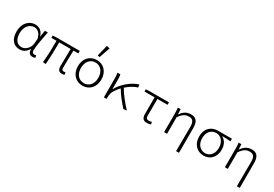

<svg xmlns="http://www.w3.org/2000/svg" viewBox="66 -2269 5467 3830"><g transform="rotate(30 2800.0 -354.0)"><path d="M74 -268C74 -83 167 14 302 14C383 14 446 -25 499 -109H502C495 -26 538 14 600 14C628 14 649 7 662 0L652 -52C641 -47 625 -44 611 -44C581 -44 555 -66 555 -104C555 -214 595 -407 625 -562H558L533 -415H530C500 -535 412 -576 332 -576C196 -576 74 -464 74 -268ZM502 -239C494 -133 405 -44 314 -44C207 -44 144 -129 144 -268C144 -430 239 -519 340 -519C397 -519 477 -494 511 -348Z M1178 -107C1178 -26 1208 14 1282 14C1307 14 1322 8 1337 3L1327 -50C1310 -46 1301 -44 1294 -44C1257 -44 1241 -60 1241 -100C1241 -166 1242 -365 1249 -504H1361V-562H818L739 -557V-504H858C858 -342 855 -171 837 0L904 4C915 -166 921 -337 921 -504H1184C1183 -370 1178 -174 1178 -107Z M1717 -662 1765 -653 1851 -903 1778 -917ZM1480 -281C1480 -94 1603 14 1750 14C1898 14 2020 -94 2020 -281C2020 -468 1898 -576 1750 -576C1603 -576 1480 -468 1480 -281ZM1950 -281C1950 -139 1870 -44 1750 -44C1630 -44 1550 -139 1550 -281C1550 -421 1630 -519 1750 -519C1870 -519 1950 -421 1950 -281Z M2769 0C2670 -108 2553 -246 2489 -366C2569 -438 2656 -489 2735 -512L2726 -576C2580 -534 2406 -402 2310 -230H2306V-434C2306 -482 2303 -534 2296 -562H2229C2239 -516 2240 -460 2240 -415V0H2302V-28C2302 -95 2316 -154 2344 -197C2373 -243 2407 -285 2443 -322C2507 -207 2616 -79 2693 8Z M3116 -128C3116 -32 3147 14 3234 14C3271 14 3305 7 3325 -1L3315 -54C3293 -47 3270 -44 3247 -44C3200 -44 3179 -67 3179 -121C3179 -246 3180 -374 3182 -506H3415V-562H2963L2884 -557V-506H3116Z M4028 -350C4028 -176 4027 23 4024 209H4091V-359C4091 -504 4041 -576 3924 -576C3828 -576 3762 -542 3693 -446H3690L3683 -562H3621C3627 -504 3628 -460 3628 -415V0H3695V-383C3775 -492 3828 -517 3907 -517C3994 -517 4028 -465 4028 -350Z M4276 -275C4276 -89 4399 14 4541 14C4684 14 4799 -89 4799 -269C4799 -382 4752 -463 4674 -507V-511C4741 -510 4798 -508 4865 -502V-562H4544C4405 -562 4276 -474 4276 -275ZM4732 -273C4732 -133 4651 -44 4541 -44C4430 -44 4345 -134 4345 -275C4345 -428 4432 -505 4542 -505C4664 -505 4732 -394 4732 -273Z M5428 -350C5428 -176 5427 23 5424 209H5491V-359C5491 -504 5441 -576 5324 -576C5228 -576 5162 -542 5093 -446H5090L5083 -562H5021C5027 -504 5028 -460 5028 -415V0H5095V-383C5175 -492 5228 -517 5307 -517C5394 -517 5428 -465 5428 -350Z"/></g></svg>

Font: Kawkab Mono Light
Style: Regular
Weight: 300
Monospace: yes
Designer: Abdullah Arif
Foundry: Abdullah Arif
Version: Version 1.000;PS 000.500;hotconv 1.0.88;makeotf.lib2.5.64775